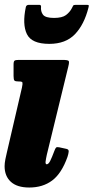

<svg xmlns="http://www.w3.org/2000/svg" viewBox="-22 -774 397 814"><path d="M267.5 -491.5 176.5 -118Q175.5 -113 173.2 -101.8Q171 -90.5 171 -87Q171 -77.5 176 -77.5Q183.5 -77.5 190.8 -91.8Q198 -106 208 -133Q212.5 -145.5 216 -148.5Q219.5 -151.5 229 -149.5L259 -143Q270 -141 269.2 -131.5Q268.5 -122 264 -108.5Q239 -38.5 199.2 -8.8Q159.5 21 102 21Q50.5 21 24 -3.2Q-2.5 -27.5 -2.5 -69.5Q-2.5 -82 0.8 -99Q4 -116 7 -127L71 -402.5Q74.5 -419 73.2 -423.8Q72 -428.5 60.5 -428.5H58Q43 -428.5 39.2 -432.5Q35.5 -436.5 35.5 -452V-500.5Q35.5 -514 40 -517Q44.5 -520 57.5 -520H243Q266 -520 269.2 -515.5Q272.5 -511 267.5 -491.5ZM187 -588Q112 -588 92 -629.5Q72 -671 87.5 -744Q89.5 -753.5 101 -753.5H144.5Q152.5 -753.5 152 -745.5Q150 -725.5 160.2 -711.8Q170.5 -698 207 -698Q241.5 -698 257.8 -710.2Q274 -722.5 282.5 -739Q286 -746 288 -749.8Q290 -753.5 299 -753.5H345.5Q353.5 -753.5 354.2 -751.2Q355 -749 353 -741.5Q335 -670 295.8 -629Q256.5 -588 187 -588Z"/></svg>

Font: Besley* Condensed Heavy
Style: Italic
Weight: 800
Width: 3
Italic angle: -13°
Designer: Owen Earl
Foundry: indestructible type*
Version: Version 3.000; ttfautohint (v1.8.3)